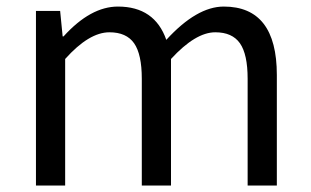

<svg xmlns="http://www.w3.org/2000/svg" viewBox="-20 -577 966 597"><path d="M91.8 0V-543H167L174.8 -463.9H177.7Q261.7 -556.6 346.7 -556.6Q460.9 -556.6 497.1 -453.1Q591.8 -556.6 675.8 -556.6Q840.8 -556.6 840.8 -343.8V0H750V-332Q750 -408.2 726.1 -442.4Q702.1 -476.6 649.4 -476.6Q587.9 -476.6 511.7 -393.6V0H420.9V-332Q420.9 -408.2 397 -442.4Q373 -476.6 320.3 -476.6Q256.8 -476.6 182.6 -393.6V0Z"/></svg>

Font: irohakakuC Regular
Style: Regular
Weight: 400
Designer: [Source Han Sans]
Ryoko NISHIZUKA Ë•øÂ°öÊ∂ºÂ≠ê (kana & ideographs); Paul D. Hunt (Latin, Greek & Cyrillic); Wenlong ZHAN
Version: Version 1.001.20160904